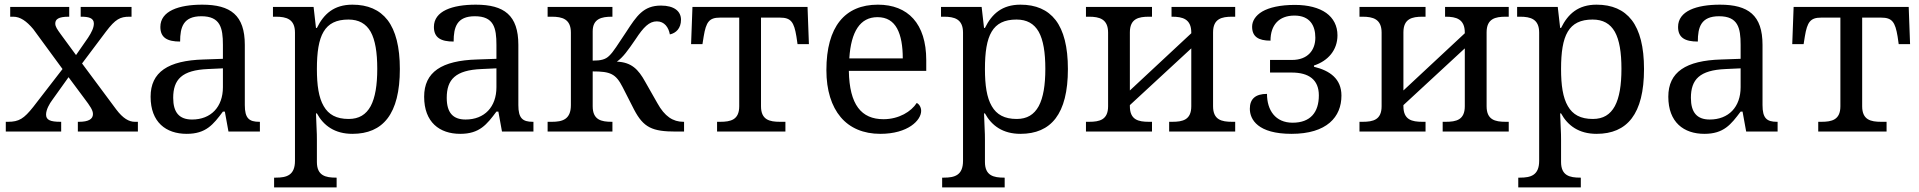

<svg xmlns="http://www.w3.org/2000/svg" viewBox="-20 -566 8257 826"><path d="M383.8 -464.8C383.8 -446.8 374 -426.8 358.9 -403.8L307.1 -329.1L241.2 -418.9C226.1 -439.9 217.8 -451.2 217.8 -464.8C217.8 -482.9 231.4 -494.1 274.9 -494.1H277.8V-536.1H23.9V-494.1H37.1C66.9 -494.1 93.8 -475.6 123 -440.9L249 -269L123 -106C83 -55.7 62 -42 14.2 -42H4.9V0H243.2V-42H240.2C195.3 -42 178.2 -50.3 178.2 -73.2C178.2 -94.2 192.9 -120.1 205.1 -136.2L274.9 -233.9L341.8 -144C368.7 -108.4 379.9 -91.8 379.9 -75.2C379.9 -53.2 359.9 -42 319.8 -42H314.9V0H573.2V-42H560.1C535.2 -42 509.3 -56.2 480 -95.2L333 -293L436 -430.2C476.6 -483.9 497.1 -494.1 537.1 -494.1H545.9V-536.1H327.1V-494.1H330.1C360.8 -494.1 383.8 -488.8 383.8 -464.8Z M725.1 -145C725.1 -184.1 734.4 -214.4 757.8 -234.9C781.2 -255.4 818.4 -266.6 875 -269L939 -272V-190.9C939 -106 887.7 -51.8 806.2 -51.8C751 -51.8 725.1 -82.5 725.1 -145ZM627.9 -149.9C627.9 -40 694.3 9.8 783.2 9.8C866.2 9.8 897.5 -30.3 939 -85.9H947.3L962.9 0H1098.1V-42H1095.2C1051.3 -42 1033.2 -57.6 1033.2 -113.8V-373C1033.2 -500.5 972.2 -545.9 850.1 -545.9C749 -545.9 669.9 -518.6 669.9 -450.2C669.9 -403.8 699.7 -387.2 754.9 -387.2C754.9 -449.2 768.6 -496.1 846.2 -496.1C927.7 -496.1 939 -446.3 939 -373V-313L856 -310.1C703.1 -305.7 627.9 -255.9 627.9 -149.9Z M1479 -481.9C1523.4 -481.9 1554.7 -464.4 1574.7 -429.2C1594.2 -394 1603 -340.8 1603 -270C1603 -199.7 1594.2 -146 1574.7 -109.4C1554.7 -72.8 1524.4 -54.2 1480 -54.2C1427.2 -54.2 1393.6 -72.8 1372.6 -109.4C1351.1 -146 1343.3 -199.2 1343.3 -269C1343.3 -413.6 1375 -481.9 1479 -481.9ZM1154.3 -494.1H1167C1211.4 -494.1 1249 -484.4 1249 -425.8V126C1249 188.5 1212.4 198.2 1167 198.2H1159.2V240.2H1428.2V198.2H1425.3C1380.9 198.2 1343.3 189.9 1343.3 130.9V35.2C1343.3 26.4 1343.3 4.4 1341.3 -29.8C1340.8 -44.9 1339.8 -61 1339.4 -78.1H1343.3C1372.1 -25.4 1420.4 9.8 1496.1 9.8C1627.4 9.8 1700.2 -75.2 1700.2 -269C1700.2 -364.7 1682.1 -434.1 1647.5 -479.5C1612.8 -524.4 1562 -545.9 1496.1 -545.9C1417 -545.9 1373 -506.3 1343.3 -445.8H1339.4L1329.1 -536.1H1154.3Z M1901.9 -145C1901.9 -184.1 1911.1 -214.4 1934.6 -234.9C1958 -255.4 1995.1 -266.6 2051.8 -269L2115.7 -272V-190.9C2115.7 -106 2064.5 -51.8 1982.9 -51.8C1927.7 -51.8 1901.9 -82.5 1901.9 -145ZM1804.7 -149.9C1804.7 -40 1871.1 9.8 1960 9.8C2043 9.8 2074.2 -30.3 2115.7 -85.9H2124L2139.6 0H2274.9V-42H2272C2228 -42 2210 -57.6 2210 -113.8V-373C2210 -500.5 2148.9 -545.9 2026.9 -545.9C1925.8 -545.9 1846.7 -518.6 1846.7 -450.2C1846.7 -403.8 1876.5 -387.2 1931.6 -387.2C1931.6 -449.2 1945.3 -496.1 2022.9 -496.1C2104.5 -496.1 2115.7 -446.3 2115.7 -373V-313L2032.7 -310.1C1879.9 -305.7 1804.7 -255.9 1804.7 -149.9Z M2887.7 0H2922.9V-42H2919.9C2875 -42 2839.4 -65.4 2808.1 -122.1L2755.9 -213.9C2726.1 -268.1 2696.3 -298.3 2633.8 -300.8C2660.2 -319.3 2680.7 -348.1 2714.8 -397.9C2748.5 -449.2 2772.9 -474.1 2805.7 -474.1C2838.9 -474.1 2856.4 -447.8 2861.8 -418C2887.7 -423.3 2909.7 -443.8 2909.7 -481C2909.7 -517.6 2880.4 -542 2823.7 -542C2748 -542 2719.2 -498 2673.8 -428.2L2630.9 -363.8C2619.6 -346.7 2609.4 -334 2601.1 -326.2C2585 -310.1 2565.4 -305.2 2529.8 -305.2V-431.2C2529.8 -485.8 2568.8 -494.1 2611.8 -494.1H2614.7V-536.1H2335.9V-494.1H2354C2398.4 -494.1 2436 -484.4 2436 -425.8V-113.8C2436 -51.3 2398.4 -42 2354 -42H2335.9V0H2614.7V-42H2611.8C2566.4 -42 2529.8 -50.3 2529.8 -108.9V-258.8C2606 -258.8 2629.4 -248.5 2658.7 -190.9L2708 -94.2C2748.5 -17.1 2786.1 0 2887.7 0Z M3454.1 -536.1H2959L2953.1 -376H3002L3007.3 -409.2C3017.6 -471.7 3031.2 -490.2 3077.1 -490.2H3160.2V-108.9C3160.2 -50.3 3123.5 -42 3078.1 -42H3064.9V0H3358.9V-42H3335.9C3290.5 -42 3253.9 -50.3 3253.9 -108.9V-490.2H3335.9C3382.8 -490.2 3396 -471.2 3406.2 -409.2L3411.1 -376H3460Z M3754.9 -492.2C3795.4 -492.2 3822.3 -474.6 3839.4 -443.4C3856.4 -412.1 3863.8 -367.7 3863.8 -314.9H3633.8C3641.1 -430.7 3680.7 -492.2 3754.9 -492.2ZM3535.2 -264.2C3535.2 -177.7 3557.1 -108.9 3596.7 -62C3636.2 -15.1 3694.8 9.8 3767.1 9.8C3886.7 9.8 3942.9 -48.8 3942.9 -88.9C3942.9 -106 3933.1 -119.1 3923.8 -123C3900.4 -86.4 3847.7 -53.2 3780.8 -53.2C3686 -53.2 3634.3 -114.7 3631.8 -261.2H3964.8V-307.1C3964.8 -464.8 3885.7 -545.9 3756.8 -545.9C3614.7 -545.9 3535.2 -451.2 3535.2 -264.2Z M4353 -481.9C4397.5 -481.9 4428.7 -464.4 4448.7 -429.2C4468.3 -394 4477.1 -340.8 4477.1 -270C4477.1 -199.7 4468.3 -146 4448.7 -109.4C4428.7 -72.8 4398.4 -54.2 4354 -54.2C4301.3 -54.2 4267.6 -72.8 4246.6 -109.4C4225.1 -146 4217.3 -199.2 4217.3 -269C4217.3 -413.6 4249 -481.9 4353 -481.9ZM4028.3 -494.1H4041C4085.4 -494.1 4123 -484.4 4123 -425.8V126C4123 188.5 4086.4 198.2 4041 198.2H4033.2V240.2H4302.2V198.2H4299.3C4254.9 198.2 4217.3 189.9 4217.3 130.9V35.2C4217.3 26.4 4217.3 4.4 4215.3 -29.8C4214.8 -44.9 4213.9 -61 4213.4 -78.1H4217.3C4246.1 -25.4 4294.4 9.8 4370.1 9.8C4501.5 9.8 4574.2 -75.2 4574.2 -269C4574.2 -364.7 4556.2 -434.1 4521.5 -479.5C4486.8 -524.4 4436 -545.9 4370.1 -545.9C4291 -545.9 4247.1 -506.3 4217.3 -445.8H4213.4L4203.1 -536.1H4028.3Z M5293.9 -536.1H5020V-494.1H5022.9C5067.4 -494.1 5105 -484.4 5105 -425.8V-422.9L4840.8 -176.8V-426.8C4840.8 -485.8 4878.4 -494.1 4922.9 -494.1H4936V-536.1H4651.9V-494.1H4665C4709.5 -494.1 4747.1 -484.4 4747.1 -425.8V-108.9C4747.1 -50.3 4710.4 -42 4665 -42H4651.9V0H4936V-42H4922.9C4877.4 -42 4840.8 -50.3 4840.8 -108.9V-113.8L5105 -357.9V-108.9C5105 -50.3 5068.4 -42 5022.9 -42H5009.8V0H5293.9V-42H5280.8C5235.4 -42 5198.7 -50.3 5198.7 -108.9V-426.8C5198.7 -485.8 5236.3 -494.1 5280.8 -494.1H5293.9Z M5541 -38.1C5466.8 -38.1 5430.7 -91.8 5430.7 -162.1C5381.3 -162.1 5356.9 -140.6 5356.9 -98.1C5356.9 -51.3 5392.1 9.8 5536.1 9.8C5612.3 9.8 5665.5 -8.3 5700.7 -38.1C5735.4 -67.9 5751 -108.4 5751 -154.8C5751 -227.1 5701.2 -262.2 5632.8 -278.8V-284.2C5692.9 -303.7 5733.9 -350.1 5733.9 -414.1C5733.9 -454.6 5716.8 -487.8 5685.5 -510.3C5653.8 -532.7 5607.9 -544.9 5550.8 -544.9C5486.8 -544.9 5440.4 -533.7 5410.6 -516.6C5380.9 -499 5366.7 -475.1 5366.7 -451.2C5366.7 -408.7 5393.1 -391.1 5445.8 -391.1C5445.8 -458 5481.9 -499 5548.8 -499C5615.2 -499 5638.7 -456.1 5638.7 -403.8C5638.7 -350.6 5606.4 -308.1 5538.1 -308.1H5443.8V-253.9H5537.1C5609.9 -253.9 5653.8 -223.6 5653.8 -155.8C5653.8 -83 5617.7 -38.1 5541 -38.1Z M6470.7 -536.1H6196.8V-494.1H6199.7C6244.1 -494.1 6281.7 -484.4 6281.7 -425.8V-422.9L6017.6 -176.8V-426.8C6017.6 -485.8 6055.2 -494.1 6099.6 -494.1H6112.8V-536.1H5828.6V-494.1H5841.8C5886.2 -494.1 5923.8 -484.4 5923.8 -425.8V-108.9C5923.8 -50.3 5887.2 -42 5841.8 -42H5828.6V0H6112.8V-42H6099.6C6054.2 -42 6017.6 -50.3 6017.6 -108.9V-113.8L6281.7 -357.9V-108.9C6281.7 -50.3 6245.1 -42 6199.7 -42H6186.5V0H6470.7V-42H6457.5C6412.1 -42 6375.5 -50.3 6375.5 -108.9V-426.8C6375.5 -485.8 6413.1 -494.1 6457.5 -494.1H6470.7Z M6831.5 -481.9C6876 -481.9 6907.2 -464.4 6927.2 -429.2C6946.8 -394 6955.6 -340.8 6955.6 -270C6955.6 -199.7 6946.8 -146 6927.2 -109.4C6907.2 -72.8 6877 -54.2 6832.5 -54.2C6779.8 -54.2 6746.1 -72.8 6725.1 -109.4C6703.6 -146 6695.8 -199.2 6695.8 -269C6695.8 -413.6 6727.5 -481.9 6831.5 -481.9ZM6506.8 -494.1H6519.5C6564 -494.1 6601.6 -484.4 6601.6 -425.8V126C6601.6 188.5 6564.9 198.2 6519.5 198.2H6511.7V240.2H6780.8V198.2H6777.8C6733.4 198.2 6695.8 189.9 6695.8 130.9V35.2C6695.8 26.4 6695.8 4.4 6693.8 -29.8C6693.4 -44.9 6692.4 -61 6691.9 -78.1H6695.8C6724.6 -25.4 6772.9 9.8 6848.6 9.8C6980 9.8 7052.7 -75.2 7052.7 -269C7052.7 -364.7 7034.7 -434.1 7000 -479.5C6965.3 -524.4 6914.6 -545.9 6848.6 -545.9C6769.5 -545.9 6725.6 -506.3 6695.8 -445.8H6691.9L6681.6 -536.1H6506.8Z M7254.4 -145C7254.4 -184.1 7263.7 -214.4 7287.1 -234.9C7310.5 -255.4 7347.7 -266.6 7404.3 -269L7468.3 -272V-190.9C7468.3 -106 7417 -51.8 7335.4 -51.8C7280.3 -51.8 7254.4 -82.5 7254.4 -145ZM7157.2 -149.9C7157.2 -40 7223.6 9.8 7312.5 9.8C7395.5 9.8 7426.8 -30.3 7468.3 -85.9H7476.6L7492.2 0H7627.4V-42H7624.5C7580.6 -42 7562.5 -57.6 7562.5 -113.8V-373C7562.5 -500.5 7501.5 -545.9 7379.4 -545.9C7278.3 -545.9 7199.2 -518.6 7199.2 -450.2C7199.2 -403.8 7229 -387.2 7284.2 -387.2C7284.2 -449.2 7297.9 -496.1 7375.5 -496.1C7457 -496.1 7468.3 -446.3 7468.3 -373V-313L7385.3 -310.1C7232.4 -305.7 7157.2 -255.9 7157.2 -149.9Z M8191.4 -536.1H7696.3L7690.4 -376H7739.3L7744.6 -409.2C7754.9 -471.7 7768.6 -490.2 7814.5 -490.2H7897.5V-108.9C7897.5 -50.3 7860.8 -42 7815.4 -42H7802.2V0H8096.2V-42H8073.2C8027.8 -42 7991.2 -50.3 7991.2 -108.9V-490.2H8073.2C8120.1 -490.2 8133.3 -471.2 8143.6 -409.2L8148.4 -376H8197.3Z"/></svg>

Font: The Erased English
Style: Regular
Weight: 400
Designer: Monotype Design team + ligartures altered by 180 Amsterdam
Foundry: Monotype Imaging Inc.
Version: Version 1.030;Glyphs 3.1.2 (3151)